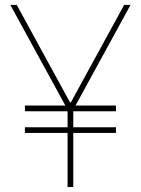

<svg xmlns="http://www.w3.org/2000/svg" viewBox="-20 -747 563 767"><path d="M46.9 -727.3 259.6 -338.1H263.1L475.9 -727.3H501.4L281.6 -325.3H443.2V-302.6H272.7V-238.6H443.2V-215.9H272.7V0H250V-215.9H79.5V-238.6H250V-302.6H79.5V-325.3H241.1L21.3 -727.3Z"/></svg>

Font: Inter Thin BETA
Style: Regular
Weight: 100
Designer: Rasmus Andersson
Foundry: rsms
Version: Version 3.011;git-f93a4a705